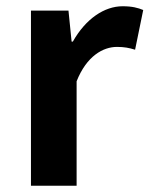

<svg xmlns="http://www.w3.org/2000/svg" viewBox="-20 -594 478 614"><path d="M79 0H225V-334C257 -415 310 -444 354 -444C377 -444 393 -441 412 -435L438 -562C421 -569 403 -574 372 -574C314 -574 254 -534 213 -461H209L199 -560H79Z"/></svg>

Font: Noto Sans CJK KR Bold
Style: Regular
Weight: 700
Designer: Ryoko NISHIZUKA (kana & ideographs); Paul D. Hunt (Latin, Greek & Cyrillic); Wenlong ZHANG (bopomofo); Sandoll Communica
Foundry: Adobe Systems Incorporated
Version: Version 1.004;PS 1.004;hotconv 1.0.82;makeotf.lib2.5.63406